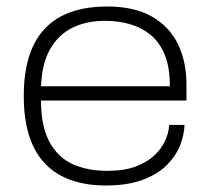

<svg xmlns="http://www.w3.org/2000/svg" viewBox="-20 -558 646 590"><path d="M305 12Q224 12 167.5 -18Q111 -48 82 -109Q53 -170 53 -263Q53 -356 82 -417Q111 -478 168 -508Q225 -538 309 -538Q393 -538 447 -507Q501 -476 527 -422Q553 -368 553 -299V-249H106Q106 -170 132 -122Q158 -74 203.5 -53.5Q249 -33 309 -33Q362 -33 397.5 -46.5Q433 -60 455 -81Q477 -102 488 -127Q499 -152 500 -174H547Q546 -143 533 -110.5Q520 -78 492.5 -50.5Q465 -23 418.5 -5.5Q372 12 305 12ZM106 -293H502Q502 -352 486 -390.5Q470 -429 442 -451.5Q414 -474 378.5 -484Q343 -494 303 -494Q246 -494 203 -473Q160 -452 134.5 -408Q109 -364 106 -293Z"/></svg>

Font: Archivo SemiExpanded Thin
Style: Regular
Weight: 250
Width: 6
Designer: Hector Gatti
Foundry: Omnibus-Type
Version: Version 2.001